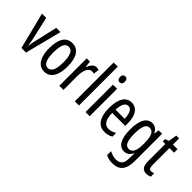

<svg xmlns="http://www.w3.org/2000/svg" viewBox="10 -1589 2658 2658"><g transform="rotate(45 1339.5 -260.0)"><path d="M139 0 4 -537H87L159 -218Q166 -188 172 -157Q178 -126 182 -93H186Q188 -110 193 -137Q198 -164 205 -197L283 -537H366L229 0Z M773 -269Q773 -186 753.5 -123Q734 -60 694 -25Q654 10 591 10Q532 10 492 -25Q452 -60 432 -122.5Q412 -185 412 -269Q412 -402 456 -474.5Q500 -547 593 -547Q679 -547 726 -476.5Q773 -406 773 -269ZM495 -269Q495 -166 518.5 -113.5Q542 -61 593 -61Q691 -61 691 -269Q691 -476 593 -476Q541 -476 518 -424.5Q495 -373 495 -269Z M1064 -547Q1088 -547 1110 -540L1098 -456Q1081 -463 1058 -463Q1030 -463 1007.5 -439Q985 -415 973 -374Q961 -333 961 -280V0H880V-537H943L954 -445H959Q976 -492 1002.5 -519.5Q1029 -547 1064 -547Z M1265 0H1184V-760H1265Z M1436 -739Q1482 -739 1482 -681Q1482 -624 1436 -624Q1414 -624 1401 -639Q1388 -654 1388 -681Q1388 -739 1436 -739ZM1475 -537V0H1394V-537Z M1755 -546Q1810 -546 1846 -514.5Q1882 -483 1900 -429.5Q1918 -376 1918 -309V-253H1663Q1666 -59 1782 -59Q1811 -59 1839.5 -68Q1868 -77 1898 -96V-24Q1842 10 1773 10Q1705 10 1663 -26.5Q1621 -63 1602 -125Q1583 -187 1583 -265Q1583 -402 1626.5 -474Q1670 -546 1755 -546ZM1755 -480Q1714 -480 1691 -440Q1668 -400 1664 -317H1842Q1842 -361 1833 -398Q1824 -435 1804.5 -457.5Q1785 -480 1755 -480Z M2157 -547Q2195 -547 2223.5 -528Q2252 -509 2274 -466H2279L2288 -537H2356V6Q2356 118 2308 179Q2260 240 2153 240Q2116 240 2085.5 232.5Q2055 225 2026 209V132Q2094 168 2151 168Q2213 168 2244 135.5Q2275 103 2275 25V9Q2275 -8 2276 -29.5Q2277 -51 2279 -75H2275Q2232 10 2154 10Q2081 10 2040.5 -60Q2000 -130 2000 -266Q2000 -406 2042 -476.5Q2084 -547 2157 -547ZM2174 -475Q2127 -475 2105 -421.5Q2083 -368 2083 -265Q2083 -159 2106 -110Q2129 -61 2177 -61Q2275 -61 2275 -245V-270Q2275 -377 2251 -426Q2227 -475 2174 -475Z M2617 -62Q2629 -62 2641 -65Q2653 -68 2665 -72V-6Q2649 1 2631 5.5Q2613 10 2590 10Q2537 10 2512 -25.5Q2487 -61 2487 -133V-469H2437V-513L2491 -535L2513 -658H2568V-537H2658V-469H2568V-143Q2568 -103 2578 -82.5Q2588 -62 2617 -62Z"/></g></svg>

Font: Noto Sans Malayalam ExtraCondensed
Style: Regular
Weight: 400
Width: 2
Designer: Jelle Bosma - Monotype Design Team
Foundry: Monotype Imaging Inc.
Version: Version 2.104; ttfautohint (v1.8.4.7-5d5b)